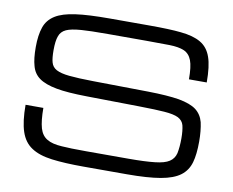

<svg xmlns="http://www.w3.org/2000/svg" viewBox="-83 -874 1212 997"><g transform="rotate(10 523.0 -375.5)"><path d="M892.1 -216.8Q892.1 -257.8 885.3 -285.2Q878.9 -309.6 854.5 -322.3Q829.6 -334.5 780.3 -337.9Q741.2 -341.3 642.6 -342.8L371.1 -346.7Q266.1 -348.1 209.5 -358.9Q148.9 -370.1 117.2 -393.1Q85.9 -415.5 75.7 -455.1Q64.9 -491.7 64.9 -552.7Q64.9 -616.2 79.6 -658.2Q93.3 -698.7 131.8 -723.1Q169.9 -747.1 238.8 -756.3Q303.7 -765.6 418 -765.6H627Q733.9 -765.6 793 -759.3Q859.4 -752.9 898.4 -730Q938 -707 954.6 -658.7Q971.2 -612.3 971.2 -525.9H877.4Q877.4 -593.3 865.2 -625Q852.5 -658.2 824.2 -670.4Q795.9 -682.6 747.1 -683.6Q632.8 -684.6 627 -684.6H422.9Q324.7 -684.6 283.2 -681.2Q229 -677.2 203.6 -665.5Q176.8 -653.3 168 -626.5Q158.7 -601.6 158.7 -552.7Q158.7 -511.2 165 -489.3Q171.4 -465.3 193.8 -453.1Q217.8 -440.4 262.2 -436Q308.1 -431.2 388.7 -430.2L679.7 -426.3Q782.2 -424.8 843.8 -414.6Q905.3 -403.3 935.5 -380.4Q965.8 -356.9 976.1 -317.4Q985.8 -272.9 985.8 -216.8Q985.8 -148.9 973.6 -106.4Q960.9 -61.5 925.3 -34.7Q889.6 -7.8 822.3 3.9Q754.9 15.6 645 15.6H416.5Q316.4 15.6 248.5 6.8Q180.7 -2 140.6 -28.8Q100.1 -55.2 82.5 -107.9Q64.9 -160.6 64.9 -248.5H158.7Q158.7 -181.6 169.9 -142.1Q181.2 -104.5 209.5 -88.4Q236.3 -71.8 288.1 -68.8Q329.6 -65.4 416.5 -65.4H640.1Q727.5 -65.4 778.3 -71.3Q829.1 -76.7 853.5 -92.8Q877.9 -108.4 885.3 -138.2Q892.1 -172.4 892.1 -216.8Z"/></g></svg>

Font: Michroma+
Style: Regular
Weight: 400
Designer: beogot
Foundry: beogot
Version: Version